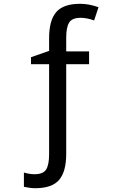

<svg xmlns="http://www.w3.org/2000/svg" viewBox="-20 -744 640 1004"><path d="M326.2 -408.2V61Q326.2 153.8 288.8 197Q251.5 240.2 164.1 240.2Q139.2 240.2 105 232.9V158.2Q133.8 167 161.1 167Q206.1 167 221.4 142.1Q236.8 117.2 236.8 62V-408.2H142.1V-444.8L236.8 -478V-544.9Q236.8 -637.7 274.2 -680.9Q311.5 -724.1 398.9 -724.1Q446.3 -724.1 495.1 -706.1L472.2 -637.2Q433.6 -650.9 401.9 -650.9Q356.9 -650.9 341.6 -626Q326.2 -601.1 326.2 -545.9V-475.1H445.8V-408.2Z"/></svg>

Font: Apple Sans Adjectives
Style: Regular
Weight: 400
Monospace: yes
Foundry: Apple Sans Adjectives
Version: Version 0.01